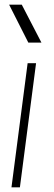

<svg xmlns="http://www.w3.org/2000/svg" viewBox="-20 -800 232 820"><path d="M65 0H29L98 -530H134ZM137 -618H101L19 -780H56ZM157 -618H121L36 -780H73Z"/></svg>

Font: Tanohe Sans ExtraLight
Style: Italic
Weight: 200
Designer: Village Type and Design LLC & Cristiano Sobral
Foundry: Cooper Hewitt Smithsonian Design Museum
Version: Version 1.00;September 29, 2021;FontCreator 13.0.0.2655 64-b